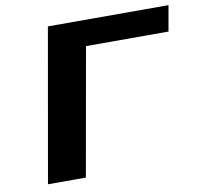

<svg xmlns="http://www.w3.org/2000/svg" viewBox="-79 -795 917 878"><g transform="rotate(-10 379.5 -355.5)"><path d="M738 -592 759 -711H199L74 0H250L355 -592Z"/></g></svg>

Font: Asimov
Style: XWidIt
Weight: 500
Designer: Google
Version: Version 2.000980; 2014